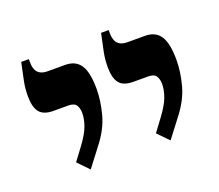

<svg xmlns="http://www.w3.org/2000/svg" viewBox="-76 -751 675 592"><g transform="rotate(-20 262.0 -454.5)"><path d="M392 -262 357 -298 389 -341Q411 -371 419 -393Q427 -415 427 -435Q427 -450 420.5 -460.5Q414 -471 394 -471H346Q314 -471 300.5 -487.5Q287 -504 287 -541Q287 -565 291.5 -588Q296 -611 304 -647H329V-636Q329 -592 370 -592H428Q462 -592 478 -568Q494 -544 494 -489Q494 -451 482.5 -407.5Q471 -364 437 -321ZM130 -262 95 -298 127 -341Q149 -371 157 -393Q165 -415 165 -435Q165 -450 158.5 -460.5Q152 -471 132 -471H84Q52 -471 38.5 -487.5Q25 -504 25 -541Q25 -565 29.5 -588Q34 -611 42 -647H67V-636Q67 -592 108 -592H166Q200 -592 216 -568Q232 -544 232 -489Q232 -451 220.5 -407.5Q209 -364 175 -321Z"/></g></svg>

Font: Noto Serif Hebrew Condensed SemiBold
Style: Regular
Weight: 600
Width: 3
Designer: Monotype Design Team
Foundry: Monotype Imaging Inc.
Version: Version 2.004; ttfautohint (v1.8.4.7-5d5b)